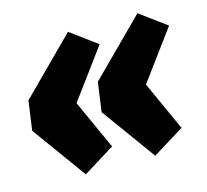

<svg xmlns="http://www.w3.org/2000/svg" viewBox="-87 -669 832 772"><g transform="rotate(-15 328.5 -283.0)"><path d="M368 -488 217 -283 310 -78 179 3 16 -222 33 -344 258 -569ZM657 -488 506 -283 599 -78 468 3 305 -222 322 -344 547 -569Z"/></g></svg>

Font: FiraGO Heavy
Style: Italic
Weight: 900
Italic angle: -8°
Designer: bBox Type GmbH
Foundry: bBox Type GmbH
Version: Version 1.001